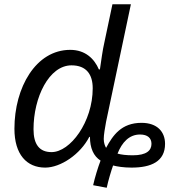

<svg xmlns="http://www.w3.org/2000/svg" viewBox="-20 -780 798 905"><path d="M483 105C490 72 504 25 513 0C532 5 563 10 600 10C693 10 758 -19 758 -102C758 -158 722 -201 647 -201C552 -201 512 -142 480 -83C475 -92 469 -106 469 -125C469 -145 475 -178 480 -206L597 -760H510L473 -585C462 -537 458 -498 451 -453H446C425 -502 383 -545 311 -545C149 -545 48 -368 48 -173C48 -52 106 10 193 10C266 10 359 -53 401 -135H404C404 -82 421 -44 454 -23C442 8 427 57 419 93ZM223 -63C166 -63 138 -99 138 -171C138 -321 211 -472 317 -472C388 -472 417 -428 417 -364C417 -205 311 -63 223 -63ZM606 -48C575 -48 551 -51 534 -56C555 -109 589 -146 640 -146C676 -146 694 -129 694 -102C694 -71 671 -48 606 -48Z"/></svg>

Font: BC Sans
Style: Italic
Weight: 400
Italic angle: -12°
Designer: Monotype Design Team
Designer: Province of B.C.
Foundry: Monotype Imaging Inc.
Version: Version 2.000;GOOG;noto-source:20170915:90ef993387c0